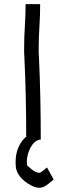

<svg xmlns="http://www.w3.org/2000/svg" viewBox="-20 -670 295 923"><path d="M182 231Q166 235 149 229.5Q132 224 112 211Q66 180 57 139Q56 132 55.5 124Q55 116 55 109Q55 69 69 37.5Q83 6 106 -13Q106 -102 104 -199.5Q102 -297 97 -398Q96 -407 96 -417Q96 -427 96 -436Q96 -490 99.5 -544.5Q103 -599 103 -650H173Q173 -597 169.5 -542Q166 -487 166 -436Q166 -426 166 -417.5Q166 -409 167 -401Q172 -295 174 -193Q176 -91 176 1H172Q145 6 127 39Q109 72 109 109Q109 113 109.5 117Q110 121 111 126Q116 130 124.5 137.5Q133 145 142 151Q150 156 158.5 159Q167 162 172 160Q180 157 186.5 151Q193 145 206 135L238 193Q225 203 211.5 214.5Q198 226 182 231Z"/></svg>

Font: Syne Tactile
Style: Regular
Weight: 400
Designer: Lucas Descroix
Foundry: Bonjour Monde
Version: Version 2.100; ttfautohint (v1.8.3)